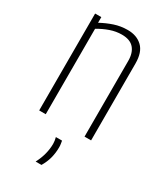

<svg xmlns="http://www.w3.org/2000/svg" viewBox="-191 -618 781 913"><g transform="rotate(30 199.5 -161.5)"><path d="M57 0V-532H91V-501Q124 -519 158.5 -530.5Q193 -542 231 -542Q281 -542 311.5 -513Q342 -484 342 -422V0H306V-416Q306 -460 284.5 -484.5Q263 -509 218 -509Q186 -509 154.5 -498Q123 -487 93 -469V0ZM164 219Q180 188 187 159.5Q194 131 194 105Q194 88 189 70H223Q224 77 225.5 85.5Q227 94 227 104Q227 136 219.5 164Q212 192 196 219Z"/></g></svg>

Font: Georama SemiCondensed ExtraLight
Style: Regular
Weight: 200
Width: 4
Designer: Jean-Baptiste Levee
Foundry: Production Type
Version: Version 1.000